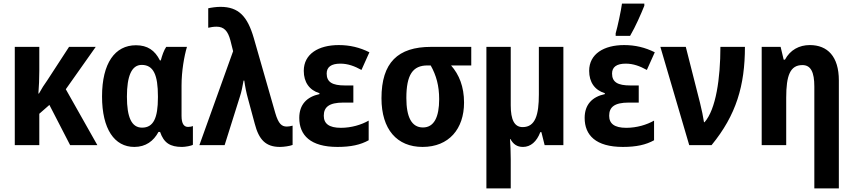

<svg xmlns="http://www.w3.org/2000/svg" viewBox="-20 -805 4733 1065"><path d="M511 -545H363L242 -359C226 -337 210 -312 196 -286H193C196 -325 198 -368 198 -412V-545H62V0H198V-174L254 -223L369 0H520L345 -310Z M725 10C789 10 832 -23 859 -73H868C889 -12 924 10 990 10C1007 10 1042 4 1050 -2V-106C1044 -103 1032 -101 1023 -101C1001 -101 987 -118 987 -162V-331C987 -411 1002 -495 1017 -545H902C889 -526 879 -497 872 -470H867C839 -526 798 -554 734 -554C618 -554 546 -455 546 -270C546 -89 615 10 725 10ZM768 -97C710 -97 684 -154 684 -269C684 -383 710 -445 766 -445C832 -445 856 -388 856 -271V-264C856 -150 831 -97 768 -97Z M1086 0H1226L1310 -267C1319 -293 1326 -328 1331 -358H1335C1339 -328 1346 -291 1356 -256L1393 -119C1416 -30 1454 10 1533 10C1555 10 1588 5 1603 -1V-108C1592 -105 1581 -103 1571 -103C1543 -103 1525 -117 1507 -178L1388 -593C1353 -714 1304 -767 1203 -767C1180 -767 1152 -763 1135 -759V-651C1148 -654 1164 -657 1181 -657C1222 -657 1244 -634 1258 -581L1273 -521Z M1940 -331H1893C1824 -331 1792 -349 1792 -397C1792 -433 1817 -452 1868 -452C1910 -452 1947 -438 1985 -417L2029 -515C1975 -542 1920 -555 1859 -555C1747 -555 1665 -506 1665 -412C1665 -349 1696 -305 1752 -288V-283C1682 -268 1640 -225 1640 -151C1640 -55 1702 10 1852 10C1927 10 1980 -2 2025 -27V-136C1985 -113 1929 -96 1871 -96C1804 -96 1776 -120 1776 -163C1776 -210 1804 -236 1884 -236H1940Z M2554 -236C2554 -324 2527 -391 2482 -442H2594V-545H2371C2187 -545 2096 -458 2096 -260C2096 -87 2182 10 2324 10C2470 10 2554 -90 2554 -236ZM2234 -261C2234 -391 2270 -442 2351 -442H2369C2400 -387 2416 -329 2416 -255C2416 -156 2388 -98 2326 -98C2263 -98 2234 -156 2234 -261Z M3105 -545H2969V-281C2969 -169 2950 -100 2879 -100C2833 -100 2813 -141 2813 -221V-545H2678V240H2813V78C2813 40 2811 -7 2809 -34H2811C2827 -5 2848 10 2881 10C2923 10 2957 -19 2977 -72H2983L3001 0H3105Z M3395 -606H3475C3507 -661 3534 -724 3554 -773V-785H3430C3425 -746 3406 -658 3395 -620ZM3523 -331H3476C3407 -331 3375 -349 3375 -397C3375 -433 3400 -452 3451 -452C3493 -452 3530 -438 3568 -417L3612 -515C3558 -542 3503 -555 3442 -555C3330 -555 3248 -506 3248 -412C3248 -349 3279 -305 3335 -288V-283C3265 -268 3223 -225 3223 -151C3223 -55 3285 10 3435 10C3510 10 3563 -2 3608 -27V-136C3568 -113 3512 -96 3454 -96C3387 -96 3359 -120 3359 -163C3359 -210 3387 -236 3467 -236H3523Z M3643 -545 3803 0H3927C4064 -167 4112 -331 4112 -545H3976C3976 -370 3951 -198 3888 -127H3885C3881 -154 3872 -199 3863 -234L3784 -545Z M4472 -555C4413 -555 4363 -528 4334 -474H4327L4310 -545H4205V0H4341V-263C4341 -387 4363 -444 4431 -444C4478 -444 4497 -404 4497 -325V240H4633V-359C4633 -492 4570 -555 4472 -555Z"/></svg>

Font: Noto Sans Display SemiCondensed
Style: Bold
Weight: 700
Width: 4
Designer: Monotype Design Team
Foundry: Monotype Imaging Inc.
Version: Version 1.900